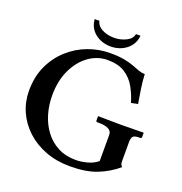

<svg xmlns="http://www.w3.org/2000/svg" viewBox="-143 -931 1014 1067"><g transform="rotate(20 363.5 -398.0)"><path d="M649 -229V-114Q649 -103 652 -96.5Q655 -90 661 -85Q609 -41 545 -15.5Q481 10 386 10Q306 10 240.5 -15Q175 -40 127.5 -84Q80 -128 54.5 -185.5Q29 -243 29 -308Q29 -391 59 -455.5Q89 -520 139.5 -565.5Q190 -611 253 -634.5Q316 -658 383 -658Q434 -658 467.5 -651.5Q501 -645 524 -636Q547 -627 565 -620.5Q583 -614 602 -614Q604 -571 610.5 -528.5Q617 -486 624 -445L585 -437Q571 -484 548 -525Q525 -566 485.5 -591.5Q446 -617 382 -617Q322 -617 271 -580Q220 -543 189.5 -478Q159 -413 159 -327Q159 -270 174.5 -217.5Q190 -165 221 -123.5Q252 -82 298 -58Q344 -34 404 -34Q436 -34 471.5 -43.5Q507 -53 532 -74V-229Q532 -252 511 -262Q490 -272 460 -272H446Q438 -272 438 -281V-304L440 -306Q440 -306 455.5 -305.5Q471 -305 493.5 -305Q516 -305 538.5 -304.5Q561 -304 576 -304Q590 -304 611.5 -304.5Q633 -305 654.5 -305Q676 -305 691 -305.5Q706 -306 706 -306L708 -304V-281Q708 -272 700 -272H694Q663 -272 656 -260.5Q649 -249 649 -229ZM507 -806Q504 -771 484.5 -745.5Q465 -720 435 -706.5Q405 -693 372 -693Q317 -693 278.5 -723.5Q240 -754 236 -806H264Q270 -777 301 -761Q332 -745 372 -745Q409 -745 442 -761Q475 -777 480 -806Z"/></g></svg>

Font: Libertinus Serif SemiBold
Style: Regular
Weight: 600
Designer: Philipp H. Poll, Khaled Hosny
Foundry: Caleb Maclennan
Version: Version 7.051;RELEASE